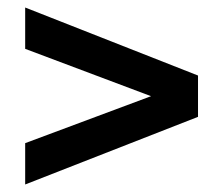

<svg xmlns="http://www.w3.org/2000/svg" viewBox="-20 -559 594 511"><path d="M507 -248 47 -68V-178L382 -303L47 -429V-539L507 -358Z"/></svg>

Font: Georama SemiExpanded SemiBold
Style: Regular
Weight: 600
Width: 6
Designer: Jean-Baptiste Levee
Foundry: Production Type
Version: Version 1.001